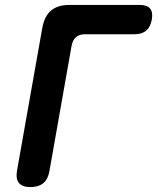

<svg xmlns="http://www.w3.org/2000/svg" viewBox="-20 -750 640 780"><path d="M103.5 10Q71 10 57.3 -6.3Q43.6 -22.5 49 -56L151.7 -636Q160.1 -684 187.3 -707Q214.5 -730 262.5 -730H547.6Q577.4 -730 589.7 -715.3Q602.1 -700.6 596.7 -670.8Q591.6 -641 574.3 -625.9Q557.1 -610.9 527 -610.9H326.2Q302.7 -610.9 289.1 -599.5Q275.5 -588.1 270.8 -563.9L181 -56Q175.6 -22.5 156.3 -6.3Q137 10 103.5 10Z"/></svg>

Font: Maple Mono
Style: Italic
Weight: 400
Italic angle: -10°
Monospace: yes
Designer: subframe7536
Version: Version 7.300